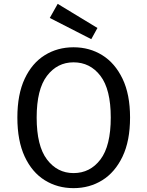

<svg xmlns="http://www.w3.org/2000/svg" viewBox="-20 -960 764 995"><path d="M361 15Q278 15 212 -26Q146 -67 108 -148.5Q70 -230 70 -351Q70 -471 108 -552Q146 -633 212 -674Q278 -715 361 -715Q444 -715 510 -674Q576 -633 615 -552Q654 -471 654 -351Q654 -230 615 -148.5Q576 -67 510 -26Q444 15 361 15ZM361 -63Q447 -63 500.5 -133.5Q554 -204 554 -351Q554 -497 500.5 -567Q447 -637 361 -637Q277 -637 223.5 -567Q170 -497 170 -351Q170 -204 223.5 -133.5Q277 -63 361 -63ZM453 -757 238 -867 279 -940 485 -815Z"/></svg>

Font: Orienta
Style: Regular
Weight: 400
Designer: Eduardo Rodriguez Tunni
Foundry: Eduardo Rodriguez Tunni
Version: Version 1.002; ttfautohint (v1.8.4.7-5d5b);gftools[0.9.23]